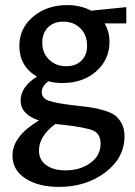

<svg xmlns="http://www.w3.org/2000/svg" viewBox="-20 -445 531 754"><path d="M476 -417V-353H391Q410 -320 410 -281Q410 -211 358 -165Q306 -119 225 -119Q194 -119 170 -126Q144 -107 144 -83Q144 -59 172.5 -49Q201 -39 281 -30Q318 -26 341 -22.5Q364 -19 391.5 -10.5Q419 -2 433.5 9.5Q448 21 458.5 41.5Q469 62 469 89Q469 175 393.5 232Q318 289 212 289Q131 289 80 256Q29 223 29 166Q29 90 133 28Q61 4 61 -50Q61 -104 125 -144Q56 -185 56 -265Q56 -334 110 -379.5Q164 -425 244 -425Q297 -425 338 -403ZM240 -185Q278 -185 300 -207Q322 -229 322 -265Q322 -307 296 -333.5Q270 -360 228 -360Q191 -360 168.5 -337.5Q146 -315 146 -277Q146 -237 172.5 -211Q199 -185 240 -185ZM375 120Q375 80 345.5 67.5Q316 55 227 45L197 42Q133 90 133 146Q133 183 161.5 203.5Q190 224 237 224Q295 224 335 195Q375 166 375 120Z"/></svg>

Font: EauTest Semibold
Style: Regular
Weight: 600
Designer: Christian Thalmann (Catharsis Fonts)
Version: Version 0.001;PS 000.001;hotconv 1.0.88;makeotf.lib2.5.64775